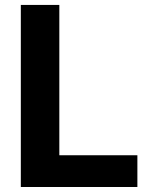

<svg xmlns="http://www.w3.org/2000/svg" viewBox="-20 -747 607 767"><path d="M63.2 0H528.8V-126.8H217V-727.3H63.2Z"/></svg>

Font: TID UI
Style: Bold
Weight: 700
Designer: The TID Project Authors
Foundry: Bakken & Bæck
Version: Version 1.001;hotconv 1.0.109;makeotfexe 2.5.65596